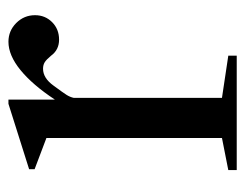

<svg xmlns="http://www.w3.org/2000/svg" viewBox="-83 -498 581 455"><g transform="rotate(-90 207.5 -270.5)"><path d="M303 -20 203 -35V-386C204.3 -392 206.7 -397.7 210 -403C213.3 -408.3 220.7 -418.7 232 -434C244 -450.7 257.3 -459 272 -459C278 -459 283.2 -457.7 287.5 -455C291.8 -452.3 297 -447.3 303 -440C312.3 -427.3 325 -421 341 -421C357.7 -421 371.5 -426.5 382.5 -437.5C393.5 -448.5 399 -462 399 -478C399 -495.3 392.8 -510.2 380.5 -522.5C368.2 -534.8 353.3 -541 336 -541C314.7 -541 292.3 -531.5 269 -512.5C245.7 -493.5 222.3 -466.3 199 -431V-541H189L34 -492V-479L108 -451V-35L32 -20V0H303Z"/></g></svg>

Font: Libre Caslon Text
Style: Regular
Weight: 400
Designer: Pablo Impallari, Rodrigo Fuenzalida
Foundry: Pablo Impallari, Rodrigo Fuenzalida
Version: Version 1.000; ttfautohint (v0.93) -l 8 -r 50 -G 200 -x 14 -